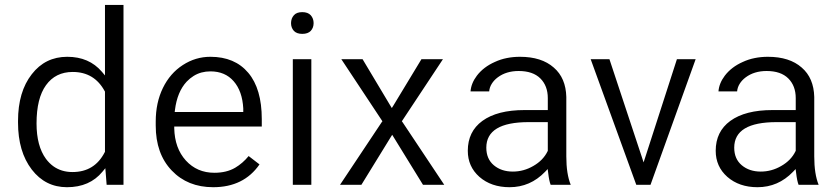

<svg xmlns="http://www.w3.org/2000/svg" viewBox="-20 -763 3430 785"><path d="M53.7 -268.6Q53.7 -387.7 109.9 -459.5Q165 -530.8 254.9 -530.8Q344.2 -530.8 396.5 -469.7L409.2 -454.6V-474.6V-742.7H484.9V-7.3H416L412.1 -57.1L410.6 -75.2L398.9 -61Q346.7 2.4 253.9 2.4Q165.5 2.4 109.9 -69.8Q53.7 -143.1 53.7 -261.7ZM129.4 -258.3Q129.4 -166 168 -113.3Q181.2 -95.7 197.5 -83.7Q213.9 -71.8 233.6 -65.7Q253.4 -59.6 276.4 -59.6Q366.7 -59.6 408.2 -140.6L409.2 -142.1V-144V-386.7V-388.7L408.2 -390.1Q365.7 -468.8 277.3 -468.8Q207 -468.8 168 -414.6Q129.4 -361.3 129.4 -258.3Z M851.6 2.4Q747.1 2.4 682.1 -65.9Q616.7 -134.3 616.7 -249.5V-266.1Q616.7 -304.7 624 -338.9Q631.3 -373 646 -403.3Q675.3 -463.4 727.5 -497.1Q779.3 -530.8 840.3 -530.8Q939.9 -530.8 995.1 -465.3Q1050.3 -399.9 1050.3 -275.9V-245.6H699.7H692.4V-238.3Q694.3 -157.2 739.7 -106.9Q785.6 -56.6 856.4 -56.6Q906.2 -56.6 941.4 -77.1Q972.7 -95.7 996.6 -125L1041 -90.8Q976.6 2.4 851.6 2.4ZM840.3 -471.2Q821.3 -471.2 804 -466.6Q786.6 -461.9 771.5 -452.4Q756.3 -442.9 743.2 -429.2Q704.6 -387.7 695.3 -313.5L694.3 -305.2H702.6H967.3H974.6V-312.5V-319.3V-319.8Q972.7 -355 962.9 -382.8Q953.1 -410.6 935.5 -430.7Q900.4 -471.2 840.3 -471.2Z M1252.9 -7.3H1177.2V-521H1252.9ZM1169.9 -668.5Q1169.9 -673.3 1170.7 -677.7Q1171.4 -682.1 1172.9 -686.3Q1174.3 -690.4 1176.5 -693.8Q1178.7 -697.3 1181.6 -700.7Q1187 -707 1195.6 -710.2Q1204.1 -713.4 1215.8 -713.4Q1238.8 -713.4 1250.5 -700.7Q1262.2 -687.5 1262.2 -668.5Q1262.2 -649.4 1250.5 -636.7Q1238.8 -624.5 1215.8 -624.5Q1204.1 -624.5 1195.6 -627.7Q1187 -630.9 1181.6 -636.7Q1175.8 -643.1 1172.9 -650.9Q1169.9 -658.7 1169.9 -668.5Z M1588.4 -331.5 1703.1 -521H1791L1625.5 -271L1623 -267.1L1626 -263.2L1796.4 -7.3H1709.5L1589.8 -201.7L1583.5 -211.9L1577.1 -201.7L1457.5 -7.3H1370.1L1540.5 -263.2L1543.5 -267.1L1541 -271L1375.5 -521H1462.4L1575.7 -331.5L1582 -321.3Z M2231.4 -7.3Q2225.1 -22.9 2221.2 -56.6L2219.2 -71.8L2208.5 -60.5Q2147.9 2.4 2063.5 2.4Q1988.3 2.4 1939.9 -40Q1892.6 -82 1892.6 -146.5Q1892.6 -225.1 1952.1 -268.6Q2013.2 -313 2124.5 -313H2212.4H2219.7V-320.3V-361.8Q2219.7 -412.1 2189.2 -442.4Q2158.7 -472.7 2100.6 -472.7Q2049.8 -472.7 2015.1 -446.8Q1999.5 -435.1 1990.5 -420.4Q1981.4 -405.8 1980 -389.2H1903.8Q1906.2 -422.4 1929.7 -453.6Q1957 -489.3 2003.4 -509.8Q2026.4 -520.5 2052 -525.6Q2077.6 -530.8 2106 -530.8Q2194.3 -530.8 2244.1 -486.8Q2269 -465.3 2281.7 -435.3Q2294.4 -405.3 2295.4 -366.7V-123.5Q2295.4 -51.3 2313.5 -7.3ZM2076.7 -61.5Q2121.1 -61.5 2160.6 -84.5Q2200.7 -107.4 2218.8 -144.5L2219.7 -146.5V-147.9V-256.3V-263.7H2212.4H2141.6Q1968.3 -263.7 1968.3 -159.2Q1968.3 -113.3 1999 -87.4Q2029.8 -61.5 2076.7 -61.5Z M2618.2 -120.1 2747.6 -521H2824.2L2639.6 -7.3H2581.5L2395 -521H2471.7L2604.5 -120.1L2611.3 -99.1Z M3245.1 -7.3Q3238.8 -22.9 3234.9 -56.6L3232.9 -71.8L3222.2 -60.5Q3161.6 2.4 3077.1 2.4Q3002 2.4 2953.6 -40Q2906.2 -82 2906.2 -146.5Q2906.2 -225.1 2965.8 -268.6Q3026.9 -313 3138.2 -313H3226.1H3233.4V-320.3V-361.8Q3233.4 -412.1 3202.9 -442.4Q3172.4 -472.7 3114.3 -472.7Q3063.5 -472.7 3028.8 -446.8Q3013.2 -435.1 3004.2 -420.4Q2995.1 -405.8 2993.7 -389.2H2917.5Q2919.9 -422.4 2943.4 -453.6Q2970.7 -489.3 3017.1 -509.8Q3040 -520.5 3065.7 -525.6Q3091.3 -530.8 3119.6 -530.8Q3208 -530.8 3257.8 -486.8Q3282.7 -465.3 3295.4 -435.3Q3308.1 -405.3 3309.1 -366.7V-123.5Q3309.1 -51.3 3327.1 -7.3ZM3090.3 -61.5Q3134.8 -61.5 3174.3 -84.5Q3214.4 -107.4 3232.4 -144.5L3233.4 -146.5V-147.9V-256.3V-263.7H3226.1H3155.3Q2981.9 -263.7 2981.9 -159.2Q2981.9 -113.3 3012.7 -87.4Q3043.5 -61.5 3090.3 -61.5Z"/></svg>

Font: Vazir Light
Style: Light
Weight: 300
Designer: Saber Rastikerdar
Foundry: Saber Rastikerdar
Version: Version 30.0.0